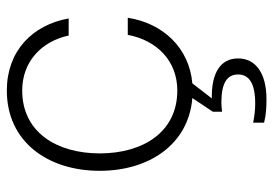

<svg xmlns="http://www.w3.org/2000/svg" viewBox="-139 -433 800 562"><g transform="rotate(-90 261.0 -152.0)"><path d="M252 228C328 228 371 196 371 145C371 93 328 68 260 68H254L298 11C402 2 474 -75 490 -178H440C424 -93 364 -33 277 -33C155 -33 93 -134 93 -260C93 -386 155 -487 277 -487C362 -487 421 -430 438 -351H488C469 -457 393 -532 277 -532C127 -532 42 -412 42 -260C42 -116 119 0 255 11L215 71V98C223 97 234 96 242 96C298 96 324 112 324 145C324 177 298 195 239 195C222 195 203 193 183 189V221C206 227 229 228 252 228Z"/></g></svg>

Font: Aspekta 200
Style: Regular
Weight: 200
Designer: Ivo Dolenc
Version: Version 2.000